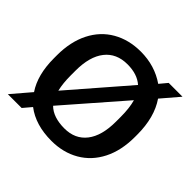

<svg xmlns="http://www.w3.org/2000/svg" viewBox="-145 -674 855 855"><g transform="rotate(45 282.0 -246.5)"><path d="M119 -14 86 25H-1L75 -64Q31 -129 31 -234V-252Q31 -337 62.5 -399.5Q94 -462 151.5 -495Q209 -528 284 -528Q372 -528 440 -481L470 -517H557L486 -434Q534 -364 534 -255V-240Q534 -155 502.5 -93Q471 -31 414 2Q357 35 283 35Q183 35 119 -14ZM147 -145 380 -414Q344 -446 282 -446Q213 -446 175.5 -398.5Q138 -351 138 -262V-232Q138 -183 147 -145ZM426 -229V-259Q426 -314 415 -353L178 -81Q214 -45 285 -45Q352 -45 389 -92.5Q426 -140 426 -229Z"/></g></svg>

Font: Gmarket Sans TTF Medium
Style: Regular
Weight: 500
Designer: Creative Director : Sungho Lee; Art Director : Kiwoong Choi; Project Manager : Sori Yang, Jongwook Yoon; Font Designer :
Foundry: Sandoll Inc.
Version: Version 1.000;hotconv 1.0.109;makeotfexe 2.5.65596